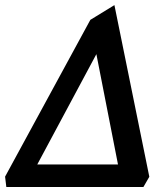

<svg xmlns="http://www.w3.org/2000/svg" viewBox="-69 -743 662 763"><path d="M399.9 -89.4 314 -527.8 79.1 -89.4ZM501 0H-43.9L-48.8 -41L290 -664.1L385.7 -722.7L524.4 -40.5Z"/></svg>

Font: Kelvinch
Style: Bold Italic
Weight: 700
Italic angle: -10°
Designer: Paul James Miller
Foundry: High-Logic / Made with FontCreator
Version: Version 3.30 September 23, 2016